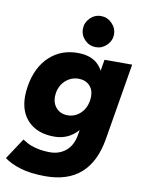

<svg xmlns="http://www.w3.org/2000/svg" viewBox="-123 -812 827 1094"><g transform="rotate(10 290.0 -265.0)"><path d="M-22 149 58 28Q61 30 83.5 43Q106 56 142 64.5Q178 73 219 73Q273 73 311 41Q349 9 359 -51L364 -81Q310 -19 227 -19Q132 -19 78 -72Q24 -125 24 -217Q24 -247 30 -280Q49 -389 115 -450.5Q181 -512 278 -512Q383 -512 423 -435L434 -500H594L520 -57Q475 212 217 212Q131 212 72 194Q13 176 -22 149ZM192 -245Q192 -204 216.5 -178Q241 -152 281 -152Q323 -152 354 -180.5Q385 -209 393 -256Q395 -272 395 -280Q395 -320 371 -344Q347 -368 308 -368Q266 -368 234 -340Q202 -312 194 -266Q192 -252 192 -245ZM282 -652Q282 -688 308.5 -715Q335 -742 372 -742Q408 -742 435 -715Q462 -688 462 -652Q462 -615 435 -588.5Q408 -562 372 -562Q335 -562 308.5 -588.5Q282 -615 282 -652Z"/></g></svg>

Font: Oak Sans ExtraBold
Style: Italic
Weight: 800
Italic angle: -9.49998°
Foundry: Erik Kennedy, Walven
Version: Version 1.000